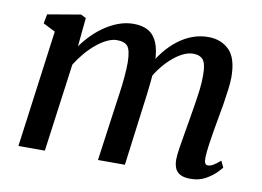

<svg xmlns="http://www.w3.org/2000/svg" viewBox="-66 -666 1060 776"><g transform="rotate(10 464.0 -278.5)"><path d="M229 -556.5 217.5 -438.5Q236 -464.5 259.5 -488Q283 -511.5 310 -529.2Q337 -547 365.8 -557Q394.5 -567 424 -567Q460.5 -567 484.8 -553Q509 -539 521.8 -508.2Q534.5 -477.5 535.5 -427.5Q535.5 -422 535.5 -415.8Q535.5 -409.5 535 -403.2Q534.5 -397 534 -390L517 -412.5Q534.5 -446 557.5 -474.2Q580.5 -502.5 608 -523.5Q635.5 -544.5 666.5 -555.8Q697.5 -567 730.5 -567Q783 -567 816.5 -534Q850 -501 850 -421.5Q850 -402 846 -371.5Q842 -341 836.8 -308Q831.5 -275 826 -247Q821.5 -221.5 816.5 -193Q811.5 -164.5 807.8 -136.8Q804 -109 803 -87Q802.5 -70 806.2 -62.8Q810 -55.5 817.5 -55.5Q828 -55.5 839.2 -62Q850.5 -68.5 868.5 -84L881 -57.5Q876 -50.5 859.8 -34.2Q843.5 -18 817.8 -4Q792 10 758 10Q730.5 10 715 1.2Q699.5 -7.5 693.8 -22.8Q688 -38 688 -57Q688.5 -77 692.8 -104.8Q697 -132.5 702.5 -163Q708 -193.5 712.5 -222Q717 -249 722.5 -282.2Q728 -315.5 732.2 -349Q736.5 -382.5 736 -412Q736 -458 722.8 -474Q709.5 -490 682 -490Q661.5 -490 638.5 -478.5Q615.5 -467 592.8 -446.2Q570 -425.5 550 -398.2Q530 -371 516 -338.5L535.5 -403Q535 -379.5 532.2 -352.2Q529.5 -325 526.2 -297.8Q523 -270.5 519.5 -246.5L487.5 0H377L407.5 -220Q411.5 -248 416.2 -281.5Q421 -315 424 -348.5Q427 -382 427 -410.5Q426 -459 413.2 -474.8Q400.5 -490.5 368.5 -490.5Q350.5 -490.5 329 -480.5Q307.5 -470.5 285.8 -452.5Q264 -434.5 244 -411Q224 -387.5 208 -361.5L159 0H50.5L115 -480.5L65 -506L72.5 -544L207.5 -567Z"/></g></svg>

Font: Merriweather 20pt Medium
Style: Italic
Weight: 500
Italic angle: -7.8°
Version: Version 2.101